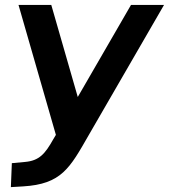

<svg xmlns="http://www.w3.org/2000/svg" viewBox="-20 -559 682 775"><path d="M194.3 4.4C162.1 61.5 138.7 89.8 80.6 94.7L27.8 99.6L23.9 196.3L72.8 193.4C228.5 184.1 261.7 119.6 337.9 -13.2L642.1 -539.1H508.8L293.9 -167.5L187 -539.1H54.7L205.6 -14.6Z"/></svg>

Font: Winston SemiBold
Style: Italic
Weight: 600
Italic angle: -8.13011°
Designer: Vernon Adams, Kim Jin-seong, David Berlow, Cristiano Sobral
Foundry: The Winston Project Authors
Version: Version 3.004